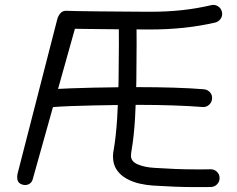

<svg xmlns="http://www.w3.org/2000/svg" viewBox="-20 -728 977 791"><path d="M504.8 -679.1Q489.9 -678.9 479.3 -668.2Q468.7 -657.5 468.9 -642Q469.4 -621 469.6 -596.8Q469.8 -572.6 469.8 -546.4Q469.8 -475.8 468.5 -395.9Q467.2 -316 462.7 -241.6Q458.1 -167.2 448.7 -112.7Q447.4 -105.9 446.4 -98.9Q445.4 -91.9 445.4 -84.5Q445.4 -50.8 461 -28.2Q476.5 -5.6 501.6 8.1Q526.6 21.9 555.6 28.5Q584.7 35 611.1 36.5Q657.7 39.4 698.7 41.1Q739.7 42.8 787.1 42.8Q802.7 42.8 818 42.8Q833.2 42.8 848.7 42.4Q864.1 42 874.6 31Q885 20.1 884.6 5.1Q884.5 -10.3 873.4 -20.7Q862.4 -31 846.9 -30.6Q832 -30.2 817.4 -30.2Q802.7 -30.2 787.1 -30.2Q740.8 -30.2 701.3 -31.9Q661.8 -33.6 615.4 -36.5Q576.7 -38.7 548.1 -50.5Q519.6 -62.4 519.6 -86.3Q519.6 -89.8 520.1 -95Q520.6 -100.2 521.9 -108.2Q532 -166.3 536.3 -241.1Q540.6 -315.9 541.7 -395.6Q542.8 -475.2 542.8 -546.4Q542.8 -572.9 542.6 -597.5Q542.4 -622.1 541.9 -643.1Q541.7 -658.6 531 -669Q520.3 -679.4 504.8 -679.1ZM894.2 -679.3Q890.9 -694 877.9 -702.2Q864.8 -710.4 850 -706.7Q791.8 -692.9 729.9 -686.2Q668 -679.6 602.5 -679.6Q592.5 -679.6 557.3 -679.8Q522.2 -680.1 475.3 -680.4Q428.5 -680.7 381.6 -681.2Q334.7 -681.7 299.5 -682.3Q264.4 -683 254.4 -683.5Q238.5 -684.5 228.7 -673.2Q218.9 -661.9 215.5 -647L52.6 -13.4Q49.3 1.2 52.4 13.8Q55.5 26.3 69.2 31.5Q84.5 37.2 97.6 31.3Q110.7 25.3 114.7 10.9L288.6 -609.4Q311.4 -608.9 347.1 -608.6Q382.8 -608.2 423 -607.8Q463.2 -607.4 500.9 -607.1Q538.5 -606.9 566 -606.7Q593.5 -606.6 602.5 -606.6Q671.4 -606.6 737.4 -613.6Q803.4 -620.6 866.8 -635.1Q881.5 -638.9 889.7 -651.7Q897.9 -664.5 894.2 -679.3ZM157.8 -320.4Q159.2 -305.4 170.7 -295.4Q182.3 -285.3 197.2 -286.7Q225.6 -289.2 270.5 -290.9Q315.4 -292.6 366.7 -293.7Q418 -294.9 466.8 -295.4Q515.5 -296 551.3 -296Q624.1 -296 692.9 -293.7Q761.7 -291.4 814 -287.2Q829.5 -285.8 840.9 -295.9Q852.3 -305.9 853.7 -320.9Q855.1 -336.3 845.3 -347.6Q835.5 -358.8 820.1 -360.2Q765 -364.8 694.9 -366.9Q624.9 -369 551.3 -369Q515 -369 466 -368.5Q417.1 -368 365.3 -366.9Q313.5 -365.8 267.6 -364Q221.7 -362.2 191.5 -359.7Q176.5 -358.3 166.5 -347.1Q156.4 -335.8 157.8 -320.4Z"/></svg>

Font: Mikhak VF
Style: Regular
Weight: 100
Designer: Amin Abedi
Version: Version 3.001